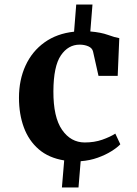

<svg xmlns="http://www.w3.org/2000/svg" viewBox="-20 -699 602 845"><path d="M63.5 -268.5Q63.5 -347.5 92.5 -410.5Q121.5 -473.5 176 -512.5Q230.5 -551.5 306 -559.5L315.5 -679H387L377.5 -560.5Q424.5 -556.5 454.8 -545.5Q485 -534.5 505 -531L498 -365H413.5L389.5 -472Q386 -487.5 369 -495Q352 -502.5 330.5 -502.5Q280 -502.5 247.8 -455Q215.5 -407.5 215 -297.5Q214.5 -183.5 253 -127.8Q291.5 -72 353 -72Q395.5 -72 430.2 -84.2Q465 -96.5 487.5 -111L509.5 -64Q496.5 -50 470.8 -33.8Q445 -17.5 410.2 -5Q375.5 7.5 335 10.5L325.5 126H252.5L262.5 7Q194.5 -4 150.5 -42Q106.5 -80 85 -138.2Q63.5 -196.5 63.5 -268.5Z"/></svg>

Font: Merriweather Text Regular
Style: Bold
Weight: 700
Designer: Eben Sorkin
Foundry: Eben Sorkin
Version: Version 2.100; ttfautohint (v1.7.19-72a1) -l 8 -r 50 -G 200 